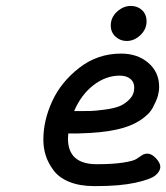

<svg xmlns="http://www.w3.org/2000/svg" viewBox="-20 -631 567 655"><path d="M127.9 -154.8Q127.9 -219.7 158 -285.4Q188 -351.1 250.5 -399.7Q313 -448.2 393.1 -448.2Q449.2 -448.2 486.1 -416.5Q522.9 -384.8 522.9 -335Q522.9 -319.8 518.6 -304Q514.2 -288.1 501.5 -264.2Q488.8 -240.2 456.8 -219.7Q424.8 -199.2 377.9 -189Q328.1 -177.7 248 -175.8H212.9Q211.9 -164.6 211.9 -158.2Q211.9 -71.3 309.1 -70.8Q365.2 -70.8 400.6 -76.4Q436 -82 446 -89.1Q456.1 -96.2 464.6 -101.6Q473.1 -106.9 482.9 -106.9Q497.1 -106.9 512 -91.1Q526.9 -75.2 526.9 -62Q526.9 -46.9 510.5 -33Q494.1 -19 441.7 -7.6Q389.2 3.9 307.1 3.9H301.8Q252 3.9 216.6 -10.5Q181.2 -24.9 162.6 -50Q144 -75.2 136 -100.6Q127.9 -126 127.9 -154.8ZM232.9 -252H245.1Q272 -252 289.1 -252.4Q306.2 -252.9 337.6 -257.1Q369.1 -261.2 388.2 -269Q407.2 -276.9 422.6 -293Q438 -309.1 438 -332Q438 -351.1 424.6 -362.1Q411.1 -373 388.2 -373Q341.3 -373 299.1 -340.6Q256.8 -308.1 232.9 -252ZM357.9 -543.9Q357.9 -571.8 379.4 -591.3Q400.9 -610.8 426.3 -610.8Q449.2 -610.8 464.6 -596.4Q480 -582 480 -558.1Q480 -531.2 459 -511.2Q438 -491.2 412.1 -491.2Q390.1 -491.2 374 -506.1Q357.9 -521 357.9 -543.9Z"/></svg>

Font: CMU Typewriter Text
Style: BoldItalic
Weight: 700
Italic angle: -14.04°
Version: Version 0.7.0